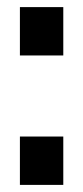

<svg xmlns="http://www.w3.org/2000/svg" viewBox="-20 -520 234 540"><path d="M36 -364V-500H158V-364ZM36 0V-136H158V0Z"/></svg>

Font: Cabin Condensed
Style: Bold
Weight: 700
Width: 3
Designer: Pablo Impallari
Foundry: Pablo Impallari. http://www.impallari.com Igino Marini. http://www.ikern.com
Version: Version 3.001; ttfautohint (v1.8.3)